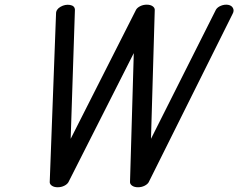

<svg xmlns="http://www.w3.org/2000/svg" viewBox="-20 -789 1004 809"><path d="M553.5 -748.3Q558.8 -757.1 571.2 -763.2Q583.5 -769.3 598.4 -769.3Q613.3 -769.3 622.4 -763.2Q631.6 -757.1 632.1 -748.3L616.2 -204.1L889.9 -748.3Q896.2 -759 911.4 -765Q926.5 -771 941.4 -768.6Q956.1 -765.9 961.7 -754.8Q967.3 -743.7 960.4 -731.2L606.4 -21Q601.1 -12.2 588.7 -6.1Q576.4 0 561.5 0Q546.6 0 537.5 -6.1Q528.3 -12.2 527.8 -21L543.7 -565.2L268.1 -21Q262.7 -12.2 250.4 -6.1Q238 0 223.1 0Q208.3 0 199.1 -6.1Q189.9 -12.2 189.5 -21L216.1 -731.2Q215.8 -749.5 235.2 -760.5Q254.6 -771.5 274.7 -768.2Q294.7 -764.9 295.7 -748.3L277.8 -204.1Z"/></svg>

Font: Tecnico
Style: GruesoInclinado
Weight: 700
Italic angle: -15°
Version: Version 1.3